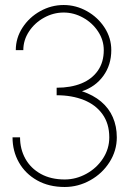

<svg xmlns="http://www.w3.org/2000/svg" viewBox="-20 -733 516 766"><path d="M238 13Q175 13 128 -13.5Q81 -40 55.5 -85Q30 -130 30 -185H60Q60 -138 81.2 -99.8Q102.5 -61.5 142.8 -39.2Q183 -17 238 -17Q283.5 -17 324.8 -39.8Q366 -62.5 391 -101Q416 -139.5 416 -185Q416 -239.5 389 -277.2Q362 -315 314.5 -334Q267 -353 206 -353V-383Q262.5 -383 304.8 -400.2Q347 -417.5 370.5 -451.2Q394 -485 394 -533Q394 -573 371.2 -607.5Q348.5 -642 311.5 -662.5Q274.5 -683 234 -683Q193 -683 155.8 -662.5Q118.5 -642 95.8 -607.5Q73 -573 73 -533H43Q43 -581.5 69.8 -622.8Q96.5 -664 140.5 -688.5Q184.5 -713 234 -713Q283 -713 326.8 -688.5Q370.5 -664 397.2 -622.8Q424 -581.5 424 -533Q424 -474 392.2 -430.2Q360.5 -386.5 307 -369Q352 -354 383.2 -327.8Q414.5 -301.5 430.2 -265.2Q446 -229 446 -185Q446 -132 417 -86.2Q388 -40.5 340 -13.8Q292 13 238 13Z"/></svg>

Font: Urbanist
Style: Regular
Weight: 400
Designer: Corey Hu
Foundry: Corey Hu
Version: Version 1.2; befe77262ef67d88f1d94aa3d2e49ef1327b4483